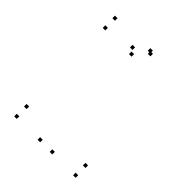

<svg xmlns="http://www.w3.org/2000/svg" viewBox="-219 -917 1058 1058"><g transform="rotate(45 310.0 -388.0)"><path d="M549.5 10V-10H529.5V10ZM549.5 -66.5V-86.5H529.5V-66.5ZM90.5 -66.5V-86.5H70.5V-66.5ZM90.5 10V-10H70.5V10ZM367.5 -754.3V-774.3H347.5V-754.3ZM355.2 -766.2V-786.2H335.2V-766.2ZM90.7 -755V-775H70.7V-755ZM90.7 -679.8V-699.8H70.7V-679.8ZM295.3 -679.8V-699.8H275.3V-679.8ZM272.8 -709.7V-729.7H252.8V-709.7ZM272.7 10V-10H252.7V10ZM367.3 10V-10H347.3V10Z"/></g></svg>

Font: Monaspace Neon Dots Var
Style: Regular
Weight: 400
Designer: Riley Cran and the Lettermatic Team
Version: Version 1.100 (Monaspace Neon Dots)